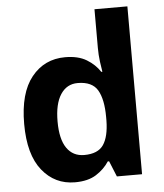

<svg xmlns="http://www.w3.org/2000/svg" viewBox="-54 -808 741 866"><g transform="rotate(-5 316.5 -375.0)"><path d="M251 10Q160 10 102.5 -61.5Q45 -133 45 -272Q45 -412 103 -484Q161 -556 255 -556Q314 -556 352 -533Q390 -510 412 -476H417Q414 -492 410 -522.5Q406 -553 406 -585V-760H555V0H441L412 -71H406Q384 -37 347 -13.5Q310 10 251 10ZM303 -109Q365 -109 390 -145.5Q415 -182 416 -255V-271Q416 -351 391.5 -393Q367 -435 301 -435Q252 -435 224 -392.5Q196 -350 196 -270Q196 -190 224 -149.5Q252 -109 303 -109Z"/></g></svg>

Font: Noto Sans Vithkuqi
Style: Bold
Weight: 700
Version: Version 1.001; ttfautohint (v1.8.4.7-5d5b)